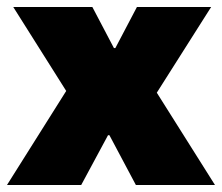

<svg xmlns="http://www.w3.org/2000/svg" viewBox="-27 -531 637 551"><path d="M300 -393H304L366 -511H579L423 -265L590 0H363L287 -143H283L206 0H-7L163 -270L11 -511H238Z"/></svg>

Font: Chivo Black
Style: Regular
Weight: 900
Designer: Hector Gatti
Foundry: Omnibus-Type
Version: Version 1.007